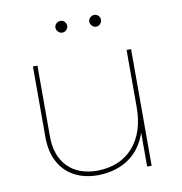

<svg xmlns="http://www.w3.org/2000/svg" viewBox="-78 -765 794 838"><g transform="rotate(-10 318.5 -346.0)"><path d="M112 -204Q112 -117 159.5 -68.5Q207 -20 292 -20Q393 -22 450 -87Q507 -152 507 -264H524Q524 -183 496.5 -124Q469 -65 417 -33.5Q365 -2 292 0Q229 0 184.5 -24.5Q140 -49 116 -94.5Q92 -140 92 -204V-517H112ZM507 -517H527V0H507ZM244 -692Q255 -692 262.5 -684.5Q270 -677 270 -666Q270 -656 262.5 -648Q255 -640 244 -640Q234 -640 226 -648Q218 -656 218 -667Q218 -677 226 -684.5Q234 -692 244 -692ZM394 -692Q405 -692 412.5 -684.5Q420 -677 420 -666Q420 -656 412.5 -648Q405 -640 394 -640Q384 -640 376 -648Q368 -656 368 -667Q368 -677 376 -684.5Q384 -692 394 -692Z"/></g></svg>

Font: Alexandria Thin
Style: Regular
Weight: 250
Designer: Mohamed Gaber
Foundry: Kief Type Foundry
Version: Version 5.100